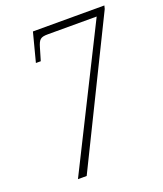

<svg xmlns="http://www.w3.org/2000/svg" viewBox="-133 -801 753 889"><g transform="rotate(-20 243.5 -357.0)"><path d="M97 0H140L483 -698L487 -714H135L98 -572H122L140 -633C151 -670 159 -678 196 -678H436Z"/></g></svg>

Font: Noto Serif Condensed ExtraLight
Style: Italic
Weight: 200
Width: 3
Italic angle: -12°
Designer: Monotype Design Team
Foundry: Monotype Imaging Inc.
Version: Version 2.013